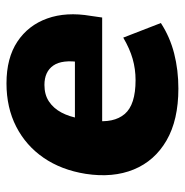

<svg xmlns="http://www.w3.org/2000/svg" viewBox="-9 -550 570 592"><g transform="rotate(-90 276.0 -254.0)"><path d="M299 11Q202 11 139 -25.5Q76 -62 49.5 -126.5Q23 -191 36 -275Q48 -350 85.5 -404.5Q123 -459 181.5 -489Q240 -519 315 -519Q393 -519 443.5 -485.5Q494 -452 515 -393.5Q536 -335 523 -259L518 -224H177L190 -308H400L380 -290Q389 -347 370 -374.5Q351 -402 310 -402Q280 -402 259 -388Q238 -374 225 -349.5Q212 -325 207 -294L200 -250Q192 -188 220.5 -154.5Q249 -121 325 -121Q359 -121 390.5 -130Q422 -139 456 -159L501 -43Q458 -15 407 -2Q356 11 299 11Z"/></g></svg>

Font: Mulish ExtraLight Black
Style: Italic
Weight: 900
Italic angle: -9°
Version: Version 3.603